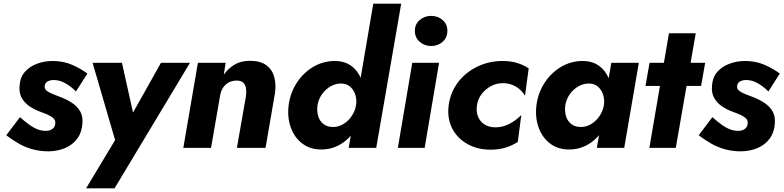

<svg xmlns="http://www.w3.org/2000/svg" viewBox="-20 -800 4240 1039"><path d="M88 -166 14 -68Q44 -45 79 -24.5Q114 -4 155 7.5Q196 19 243 19Q294 18 334 0.5Q374 -17 398.5 -50.5Q423 -84 426 -132Q429 -172 413.5 -198Q398 -224 371.5 -242Q345 -260 312 -273Q289 -282 267 -290.5Q245 -299 232.5 -309Q220 -319 222 -335Q223 -350 236.5 -358.5Q250 -367 271 -367Q303 -367 334.5 -349Q366 -331 391 -305L453 -402Q415 -430 368.5 -450Q322 -470 265 -470Q220 -470 180 -455Q140 -440 114.5 -411Q89 -382 86 -337Q82 -298 97.5 -270.5Q113 -243 139.5 -225Q166 -207 196 -196Q221 -187 240 -178.5Q259 -170 270 -159Q281 -148 279 -132Q279 -115 265 -103.5Q251 -92 230 -92Q208 -91 185 -99.5Q162 -108 138 -125.5Q114 -143 88 -166Z M1008 -460H851L645 -93L722 -91L640 -460H481L603 -42L446 219H600Z M1311 -280 1262 0H1417L1468 -296Q1475 -346 1463.5 -385.5Q1452 -425 1420 -448Q1388 -471 1332 -471Q1284 -471 1249.5 -450.5Q1215 -430 1191 -396L1201 -460H1051L972 0H1122L1171 -282Q1175 -307 1187 -325.5Q1199 -344 1218 -354Q1237 -364 1261 -364Q1286 -364 1297.5 -351.5Q1309 -339 1311.5 -320.5Q1314 -302 1311 -280Z M2000 -780 1867 0H2016L2151 -780ZM1542 -231Q1534 -165 1553.5 -110.5Q1573 -56 1615.5 -23.5Q1658 9 1719 9Q1765 9 1804.5 -9.5Q1844 -28 1874 -61Q1904 -94 1923.5 -137.5Q1943 -181 1949 -230Q1955 -277 1948.5 -320Q1942 -363 1922.5 -397Q1903 -431 1870.5 -450.5Q1838 -470 1792 -470Q1730 -470 1676.5 -439Q1623 -408 1587 -353.5Q1551 -299 1542 -231ZM1698 -230Q1703 -262 1722 -289.5Q1741 -317 1769.5 -333Q1798 -349 1829 -348Q1850 -347 1865.5 -337.5Q1881 -328 1891.5 -311.5Q1902 -295 1906 -274.5Q1910 -254 1907 -231Q1903 -207 1891 -185Q1879 -163 1861.5 -146.5Q1844 -130 1823 -121Q1802 -112 1780 -113Q1750 -113 1729.5 -129.5Q1709 -146 1701.5 -173Q1694 -200 1698 -230Z M2225 -633Q2225 -597 2251 -574Q2277 -551 2313 -551Q2350 -551 2375.5 -574Q2401 -597 2401 -633Q2401 -669 2375.5 -691.5Q2350 -714 2313 -714Q2277 -714 2251 -691.5Q2225 -669 2225 -633ZM2211 -460 2133 0H2278L2356 -460Z M2561 -230Q2566 -264 2586 -290.5Q2606 -317 2636 -333.5Q2666 -350 2702 -350Q2739 -350 2770.5 -332Q2802 -314 2821 -282L2841 -430Q2814 -448 2779.5 -459Q2745 -470 2700 -470Q2626 -470 2563 -439.5Q2500 -409 2459 -355.5Q2418 -302 2408 -231Q2399 -161 2426 -107Q2453 -53 2508 -21.5Q2563 10 2634 10Q2681 10 2717 -1.5Q2753 -13 2782 -32L2801 -178Q2775 -150 2737 -130Q2699 -110 2657 -111Q2624 -112 2600.5 -127.5Q2577 -143 2566.5 -170Q2556 -197 2561 -230Z M3288 -460 3210 0H3358L3437 -460ZM2883 -231Q2875 -165 2894.5 -110.5Q2914 -56 2956.5 -23.5Q2999 9 3060 9Q3106 9 3145.5 -9.5Q3185 -28 3215 -61Q3245 -94 3264.5 -137.5Q3284 -181 3290 -230Q3296 -277 3289.5 -320Q3283 -363 3263.5 -397Q3244 -431 3211.5 -450.5Q3179 -470 3133 -470Q3071 -470 3017.5 -439Q2964 -408 2928 -353.5Q2892 -299 2883 -231ZM3039 -230Q3044 -262 3063 -289.5Q3082 -317 3110.5 -333Q3139 -349 3170 -348Q3191 -347 3206.5 -337.5Q3222 -328 3232.5 -311.5Q3243 -295 3247 -274.5Q3251 -254 3248 -231Q3244 -207 3232 -185Q3220 -163 3202.5 -146.5Q3185 -130 3164 -121Q3143 -112 3121 -113Q3091 -113 3070.5 -129.5Q3050 -146 3042.5 -173Q3035 -200 3039 -230Z M3495 -460 3473 -335H3774L3796 -460ZM3600 -620 3494 0H3637L3745 -620Z M3835 -166 3761 -68Q3791 -45 3826 -24.5Q3861 -4 3902 7.5Q3943 19 3990 19Q4041 18 4081 0.5Q4121 -17 4145.5 -50.5Q4170 -84 4173 -132Q4176 -172 4160.5 -198Q4145 -224 4118.5 -242Q4092 -260 4059 -273Q4036 -282 4014 -290.5Q3992 -299 3979.5 -309Q3967 -319 3969 -335Q3970 -350 3983.5 -358.5Q3997 -367 4018 -367Q4050 -367 4081.5 -349Q4113 -331 4138 -305L4200 -402Q4162 -430 4115.5 -450Q4069 -470 4012 -470Q3967 -470 3927 -455Q3887 -440 3861.5 -411Q3836 -382 3833 -337Q3829 -298 3844.5 -270.5Q3860 -243 3886.5 -225Q3913 -207 3943 -196Q3968 -187 3987 -178.5Q4006 -170 4017 -159Q4028 -148 4026 -132Q4026 -115 4012 -103.5Q3998 -92 3977 -92Q3955 -91 3932 -99.5Q3909 -108 3885 -125.5Q3861 -143 3835 -166Z"/></svg>

Font: Jost
Style: Bold Italic
Weight: 700
Italic angle: -5°
Version: Version 3.710